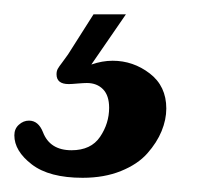

<svg xmlns="http://www.w3.org/2000/svg" viewBox="-25 -25 293 269"><path d="M90.8 224.1Q43.9 224.1 19.5 205.3Q-4.9 186.5 -4.9 164.6Q-4.9 155.3 1.5 149.7Q7.8 144 15.6 144Q28.8 144 35.2 160.2Q44.9 185.5 75.2 185.5Q102.5 185.5 115.2 166.7Q127.9 147.9 127.9 126Q127.9 108.9 119.4 100.1Q110.8 91.3 96.7 91.3Q92.8 91.3 84 92Q75.2 92.8 71.3 92.8Q54.2 92.8 54.2 79.1Q54.2 74.7 55.9 71.5Q57.6 68.4 62.3 62.3Q66.9 56.2 70.3 51.3L106 -4.9H151.4L103 65.4Q118.2 60.1 132.8 60.1Q161.6 60.1 184.8 77.9Q208 95.7 208 127Q208 142.6 201.4 158.7Q194.8 174.8 181.4 189.9Q168 205.1 144.5 214.6Q121.1 224.1 90.8 224.1Z"/></svg>

Font: Cooper* Medium
Style: Italic
Weight: 500
Italic angle: -7°
Designer: Owen Earl
Foundry: indestructible type*
Version: Version 0.001